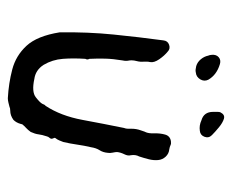

<svg xmlns="http://www.w3.org/2000/svg" viewBox="-70 -506 579 478"><g transform="rotate(90 219.0 -266.5)"><path d="M316 -505Q324 -497 320 -486.5Q316 -476 305 -475Q292 -473 279 -479Q258 -485 258 -508Q258 -513 258 -518.5Q258 -524 259 -526Q265 -538 275 -535Q285 -532 296.5 -522.5Q308 -513 316 -505ZM178 -496Q183 -486 177 -476Q171 -466 160 -465Q156 -464 152.5 -464.5Q149 -465 144 -466Q134 -469 127 -477.5Q120 -486 118 -496Q117 -498 116.5 -501Q116 -504 116 -505Q115 -516 122 -522Q129 -528 139 -525Q166 -517 178 -496ZM378 -371Q379 -360 376 -348Q373 -336 369 -324Q364 -315 366 -303Q368 -296 363.5 -287Q359 -278 358 -269Q358 -265 359.5 -258Q361 -251 360 -246Q359 -234 353.5 -225.5Q348 -217 346 -204Q342 -187 339.5 -169.5Q337 -152 333 -135Q331 -130 329 -125Q327 -120 323 -115Q322 -114 323.5 -111Q325 -108 325 -105Q324 -102 322 -100Q320 -98 319 -94Q315 -82 314 -73.5Q313 -65 308 -54Q303 -47 298 -42.5Q293 -38 289 -33Q289 -32 288.5 -31Q288 -30 288 -29Q285 -18 278 -11Q267 -3 255 -3Q249 -3 245 -1Q241 0 235 1.5Q229 3 224 3Q187 1 152.5 -8Q118 -17 93.5 -43.5Q69 -70 60 -126Q59 -196 65.5 -260.5Q72 -325 80 -384Q81 -395 91 -398.5Q101 -402 108 -395Q118 -387 127 -374Q136 -361 134 -351Q133 -347 133 -343.5Q133 -340 133 -336Q134 -327 131.5 -317.5Q129 -308 130 -300Q132 -291 130 -283Q126 -259 125.5 -239.5Q125 -220 126 -200Q129 -195 126 -190Q124 -160 126 -134Q128 -108 141 -86Q154 -66 176 -63Q208 -56 221.5 -66.5Q235 -77 238 -83Q240 -89 243 -91Q268 -129 278 -183Q288 -237 298 -286Q300 -291 300 -296Q300 -301 300 -305Q300 -317 304 -328Q308 -340 308 -339Q312 -347 311.5 -361.5Q311 -376 314.5 -388.5Q318 -401 331 -403Q337 -404 341 -402Q345 -400 351 -399Q362 -398 369.5 -390Q377 -382 378 -371Z"/></g></svg>

Font: Slackside One
Style: Regular
Weight: 400
Version: Version 1.000